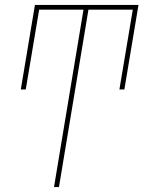

<svg xmlns="http://www.w3.org/2000/svg" viewBox="-20 -540 640 775"><path d="M198 215 317 -501H138L84 -179H64L121 -520H539L482 -179H462L516 -501H337L218 215Z"/></svg>

Font: Iosevka Thin Extended Oblique
Style: Regular
Weight: 100
Width: 7
Italic angle: -9°
Monospace: yes
Designer: Belleve Invis
Foundry: Belleve Invis
Version: Version 32.5.0; ttfautohint (v1.8.4)